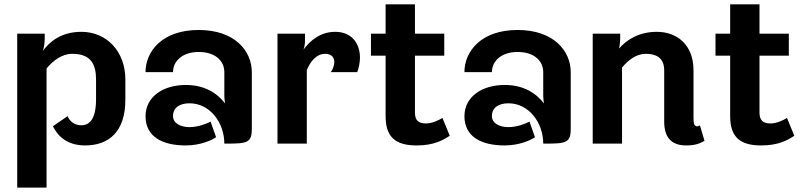

<svg xmlns="http://www.w3.org/2000/svg" viewBox="-20 -653 3657 873"><path d="M191.7 200V-341.7C220.8 -377.5 262.5 -408.3 308.3 -408.3C393.3 -408.3 416.7 -360.8 416.7 -291.7V-200C416.7 -147.5 405.8 -83.3 350 -83.3C318.3 -83.3 295.8 -102.5 287.5 -125L220.8 -79.2C237.5 -43.3 277.5 8.3 366.7 8.3C476.7 8.3 550 -55.8 550 -200V-291.7C550 -418.3 465.8 -508.3 350 -508.3C256.7 -508.3 204.2 -461.7 175 -421.7C179.2 -434.2 182.5 -451.7 183.3 -475V-500H58.3V200Z M1003.3 -182.5C969.2 -227.5 912.5 -266.7 825 -266.7C723.3 -266.7 642.5 -215 641.7 -125C641.7 -31.7 717.5 8.3 825 8.3C890.8 8.3 944.2 -15.8 962.5 -29.2L937.5 -100C920 -90.8 880.8 -75 841.7 -75C802.5 -75 766.7 -91.7 766.7 -125C766.7 -164.2 797.5 -183.3 841.7 -183.3C935 -183.3 1000 -95 1000 0H1008.3C1101.7 0 1125 -2.5 1125 -66.7V-325C1125 -420.8 1048.3 -516.7 883.3 -516.7C718.3 -516.7 641.7 -420 641.7 -325H766.7C766.7 -375 809.2 -416.7 883.3 -416.7C957.5 -416.7 1000 -377.5 1000 -325V-216.7C1000 -206.7 1001.7 -194.2 1003.3 -182.5Z M1504.2 -508.3C1436.7 -508.3 1390 -468.3 1360 -427.5C1364.2 -439.2 1366.7 -452.5 1366.7 -466.7V-500H1241.7V0H1375V-334.2C1390.8 -372.5 1418.3 -408.3 1458.3 -408.3C1489.2 -408.3 1500 -390 1500 -370.8C1500 -359.2 1494.2 -335.8 1483.3 -325H1604.2C1610.8 -340.8 1616.7 -367.5 1616.7 -391.7C1616.7 -448.3 1585 -508.3 1504.2 -508.3Z M1733.3 -125C1733.3 -29.2 1778.3 8.3 1875 8.3C1952.5 8.3 1995 -15.8 2025 -35.8L1991.7 -116.7C1974.2 -105.8 1944.2 -91.7 1916.7 -91.7C1882.5 -91.7 1866.7 -105.8 1866.7 -141.7V-400H2000V-500H1866.7V-633.3H1733.3V-500H1666.7V-400H1733.3Z M2453.3 -182.5C2419.2 -227.5 2362.5 -266.7 2275 -266.7C2173.3 -266.7 2092.5 -215 2091.7 -125C2091.7 -31.7 2167.5 8.3 2275 8.3C2340.8 8.3 2394.2 -15.8 2412.5 -29.2L2387.5 -100C2370 -90.8 2330.8 -75 2291.7 -75C2252.5 -75 2216.7 -91.7 2216.7 -125C2216.7 -164.2 2247.5 -183.3 2291.7 -183.3C2385 -183.3 2450 -95 2450 0H2458.3C2551.7 0 2575 -2.5 2575 -66.7V-325C2575 -420.8 2498.3 -516.7 2333.3 -516.7C2168.3 -516.7 2091.7 -420 2091.7 -325H2216.7C2216.7 -375 2259.2 -416.7 2333.3 -416.7C2407.5 -416.7 2450 -377.5 2450 -325V-216.7C2450 -206.7 2451.7 -194.2 2453.3 -182.5Z M2808.3 0V-345.8C2835.8 -379.2 2872.5 -408.3 2916.7 -408.3C2959.2 -408.3 3000 -393.3 3000 -333.3V-100C3000 -35 3026.7 8.3 3100 8.3C3147.5 8.3 3165 -3.3 3183.3 -12.5L3162.5 -83.3C3162.5 -83.3 3153.3 -76.7 3145.8 -79.2C3136.7 -82.5 3133.3 -90 3133.3 -116.7V-333.3C3133.3 -453.3 3054.2 -508.3 2966.7 -508.3C2882.5 -508.3 2827.5 -470 2795 -432.5C2797.5 -444.2 2799.2 -458.3 2800 -475V-500H2675V0Z M3300 -125C3300 -29.2 3345 8.3 3441.7 8.3C3519.2 8.3 3561.7 -15.8 3591.7 -35.8L3558.3 -116.7C3540.8 -105.8 3510.8 -91.7 3483.3 -91.7C3449.2 -91.7 3433.3 -105.8 3433.3 -141.7V-400H3566.7V-500H3433.3V-633.3H3300V-500H3233.3V-400H3300Z"/></svg>

Font: BoonHome
Style: Bold
Weight: 700
Designer: Sungsit Sawaiwan
Foundry: Sungsit Sawaiwan
Version: Version 0.2